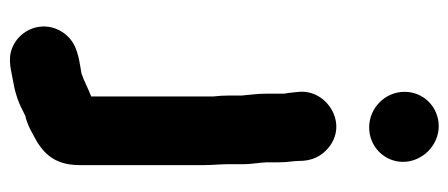

<svg xmlns="http://www.w3.org/2000/svg" viewBox="-296 -458 965 414"><g transform="rotate(90 187.0 -251.5)"><path d="M327.5 -414C327.5 -440.1 318.4 -460 300.7 -475.4C248.6 -520.9 173.7 -474.3 178.5 -413.9L179.5 -403.9C180.2 -395.5 181 -389.1 182.5 -380.8V-343C182.5 -324 184.9 -307.7 186.5 -289.5V-262C186.5 -250.9 187.1 -240.5 188.5 -228.3V34.8C169.6 42.1 156.9 49.6 139 55.8L121.9 58.7C94.7 63.2 67 69.8 49.5 97.3C25 135.7 41 179.7 71.9 199.1C100.3 217 125.9 208.7 150.1 204.3C176.1 200 197.9 193.7 219.3 182.3C223.6 180.4 229.8 176.9 231.3 176.5C232.2 176.5 233.5 176.3 234.5 176C247 172.3 257.8 167.7 271 160C308.1 141.3 336.5 116.7 336.5 60V-208C336.5 -225.5 334.5 -245.3 334.5 -262V-294C334.5 -305.7 332.8 -318.5 331.4 -331.1L330.5 -343.5V-369C330.5 -391.2 327.5 -399.2 327.5 -414ZM178.5 -641C178.5 -598.8 213.2 -564.5 255.5 -564.5C295.9 -564.5 329.5 -596.6 329.5 -637.5C329.5 -679.1 294.1 -714.5 252.5 -714.5C211.8 -714.5 178.5 -682.2 178.5 -641Z"/></g></svg>

Font: Smoothie
Style: SeBd
Weight: 600
Foundry: Cannot Into Space Fonts
Version: Version 0.8